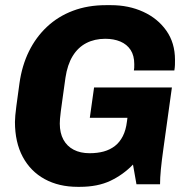

<svg xmlns="http://www.w3.org/2000/svg" viewBox="-20 -715 732 745"><path d="M281.5 10Q208.5 10 153.5 -20Q98.5 -50 68.2 -106.5Q38 -163 38 -242Q38 -261.5 43.5 -303.5Q49 -345.5 55.5 -391.5Q65 -460 92.2 -515.5Q119.5 -571 162.5 -611.2Q205.5 -651.5 263 -673.2Q320.5 -695 391.5 -695H410.5Q479.5 -695 535.8 -669.2Q592 -643.5 625.5 -596Q659 -548.5 659 -483Q659 -472.5 658.8 -463Q658.5 -453.5 656.5 -441.5H499.5Q500.5 -446.5 500.8 -452Q501 -457.5 501 -466Q501 -499.5 486.8 -521.2Q472.5 -543 447 -553.8Q421.5 -564.5 388.5 -564.5Q347 -564.5 314.8 -547.8Q282.5 -531 262 -497.5Q241.5 -464 234 -413.5Q227 -364.5 222.8 -333.2Q218.5 -302 216 -283.5Q213.5 -265 212.8 -254.2Q212 -243.5 212 -235.5Q212 -199 226 -173.2Q240 -147.5 266 -134Q292 -120.5 327.5 -120.5Q358 -120.5 382.5 -127.2Q407 -134 425.8 -148.5Q444.5 -163 456.5 -186.5Q468.5 -210 472.5 -243L474.5 -258H328.5L345 -375.5H647L614 -138Q607.5 -92 604.2 -58Q601 -24 601 0H509.5L496 -76.5Q458 -37 408.5 -13.5Q359 10 289.5 10Z"/></svg>

Font: Chivo Medium
Style: Italic
Weight: 500
Italic angle: -8.05°
Designer: Hector Gatti
Foundry: Omnibus-Type
Version: Version 2.002